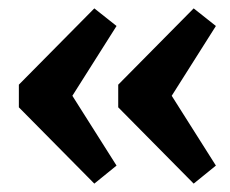

<svg xmlns="http://www.w3.org/2000/svg" viewBox="-20 -549 548 458"><path d="M205 -529 258 -487 127 -280V-361L258 -154L205 -111L25 -293V-347ZM442 -529 495 -487 364 -280V-361L495 -154L442 -111L262 -293V-347Z"/></svg>

Font: Pathway Extreme
Style: Bold
Weight: 700
Designer: Eduardo Rodriguez Tunni
Foundry: Eduardo Rodriguez Tunni
Version: Version 1.001;gftools[0.9.26]